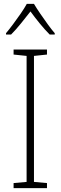

<svg xmlns="http://www.w3.org/2000/svg" viewBox="-20 -969 312 989"><path d="M222 0H50V-26L117 -32V-681L50 -688V-714H222V-688L155 -681V-32L222 -26ZM155 -949Q168 -927 187.5 -898.5Q207 -870 227 -842.5Q247 -815 262 -798V-791H236Q211 -816 184.5 -848.5Q158 -881 137 -910Q115 -882 88.5 -849Q62 -816 37 -791H11V-798Q27 -817 47.5 -844.5Q68 -872 87 -899.5Q106 -927 118 -949Z"/></svg>

Font: Noto Sans Tamil SemiCondensed ExtraLight
Style: Regular
Weight: 200
Width: 4
Designer: Jelle Bosma - Monotype Design Team
Foundry: Monotype Imaging Inc.
Version: Version 2.004; ttfautohint (v1.8.4.7-5d5b)